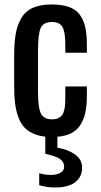

<svg xmlns="http://www.w3.org/2000/svg" viewBox="-20 -606 451 861"><path d="M43.5 -221.7V-355.5Q43.5 -413.6 50.3 -453.1Q57.1 -492.7 75.2 -524.2Q93.3 -555.7 127 -570.8Q160.6 -585.9 211.9 -585.9Q258.3 -585.9 289.6 -574.7Q320.8 -563.5 338.1 -539.6Q355.5 -515.6 362.5 -483.4Q369.6 -451.2 369.6 -404.3V-369.6H272.9V-404.8Q272.9 -461.9 260.3 -484.6Q247.6 -507.3 213.4 -507.3Q174.3 -507.3 162.4 -480.2Q150.4 -453.1 150.4 -377.4V-195.3Q150.4 -122.1 163.8 -96.4Q177.2 -70.8 213.9 -70.8Q229.5 -70.8 240.5 -75.9Q251.5 -81.1 257.8 -89.1Q264.2 -97.2 267.6 -110.8Q271 -124.5 272 -137.9Q272.9 -151.4 272.9 -171.4V-218.3H369.6V-178.2Q369.6 -131.8 362.3 -99.1Q355 -66.4 337.4 -41.3Q319.8 -16.1 288.8 -3.9Q257.8 8.3 211.9 8.3Q169.9 8.3 139.9 -2.7Q109.9 -13.7 91.3 -32.5Q72.8 -51.3 62 -81.3Q51.3 -111.3 47.4 -144Q43.5 -176.8 43.5 -221.7ZM155.8 170.9Q182.1 178.2 207 178.5Q231.9 178.7 249.5 169.7Q267.1 160.6 267.6 143.1Q268.1 131.8 263.2 123Q258.3 114.3 251.7 108.9Q245.1 103.5 231.9 98.1Q218.8 92.8 209.5 90.3Q200.2 87.9 183.1 83.5V0H237.3V56.2Q282.2 63.5 314.5 85.4Q346.7 107.4 348.1 142.1Q349.6 172.4 333.7 194.1Q317.9 215.8 290.5 225.3Q263.2 234.9 228 234.9Q192.9 234.9 155.8 224.6Z"/></svg>

Font: Oswald Regular
Style: Regular
Weight: 400
Designer: Vernon Adams
Foundry: Vernon Adams
Version: 3.0; ttfautohint (v0.95) -l 8 -r 50 -G 200 -x 0 -w "G" -W -c